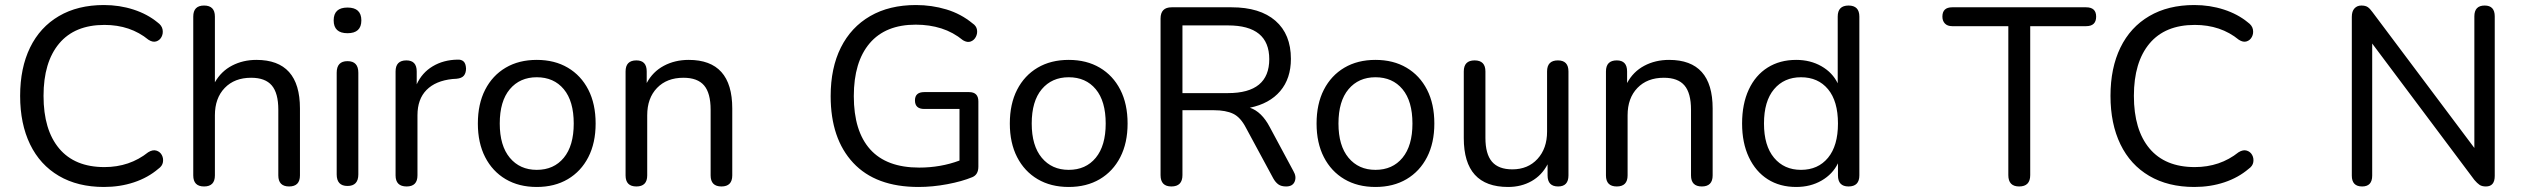

<svg xmlns="http://www.w3.org/2000/svg" viewBox="-20 -734 10020 763"><path d="M393 9Q289 9 214 -35Q139 -79 99.5 -160.5Q60 -242 60 -353Q60 -464 99.5 -545Q139 -626 214 -670Q289 -714 393 -714Q455 -714 510.5 -696Q566 -678 606 -645Q623 -633 626 -617Q629 -601 622 -587.5Q615 -574 601 -569.5Q587 -565 570 -576Q498 -635 395 -635Q277 -635 215 -561Q153 -487 153 -353Q153 -218 215 -144Q277 -70 395 -70Q495 -70 569 -129Q587 -140 601.5 -135.5Q616 -131 623 -118Q630 -105 627.5 -89.5Q625 -74 609 -63Q568 -28 512.5 -9.5Q457 9 393 9Z M791 7Q748 7 748 -37V-668Q748 -712 791 -712Q834 -712 834 -668V-407Q859 -451 902.5 -473.5Q946 -496 999 -496Q1172 -496 1172 -303V-37Q1172 7 1129 7Q1086 7 1086 -37V-298Q1086 -364 1060 -394.5Q1034 -425 978 -425Q912 -425 873 -384.5Q834 -344 834 -276V-37Q834 7 791 7Z M1361 5Q1318 5 1318 -41V-445Q1318 -491 1361 -491Q1404 -491 1404 -445V-41Q1404 5 1361 5ZM1361 -602Q1306 -602 1306 -653Q1306 -704 1361 -704Q1416 -704 1416 -653Q1416 -602 1361 -602Z M1596 7Q1552 7 1552 -37V-450Q1552 -494 1595 -494Q1636 -494 1636 -450V-399Q1657 -445 1699.5 -470.5Q1742 -496 1798 -497Q1813 -498 1822 -490Q1831 -482 1832 -462Q1832 -444 1823.5 -433.5Q1815 -423 1794 -421L1778 -420Q1711 -413 1675 -376.5Q1639 -340 1639 -276V-37Q1639 7 1596 7Z M2113 9Q2042 9 1989.5 -22Q1937 -53 1908 -109.5Q1879 -166 1879 -243Q1879 -321 1908 -377.5Q1937 -434 1989.5 -465Q2042 -496 2113 -496Q2184 -496 2236.5 -465Q2289 -434 2318 -377.5Q2347 -321 2347 -243Q2347 -166 2318 -109.5Q2289 -53 2236.5 -22Q2184 9 2113 9ZM2113 -59Q2181 -59 2220.5 -107Q2260 -155 2260 -243Q2260 -332 2220.5 -379.5Q2181 -427 2113 -427Q2046 -427 2006 -379.5Q1966 -332 1966 -243Q1966 -155 2006 -107Q2046 -59 2113 -59Z M2509 7Q2466 7 2466 -37V-450Q2466 -494 2509 -494Q2550 -494 2550 -450V-404Q2574 -449 2618 -472.5Q2662 -496 2717 -496Q2890 -496 2890 -303V-37Q2890 7 2847 7Q2804 7 2804 -37V-298Q2804 -364 2778 -394.5Q2752 -425 2696 -425Q2630 -425 2591 -384.5Q2552 -344 2552 -276V-37Q2552 7 2509 7Z M3630 9Q3460 9 3370.5 -87Q3281 -183 3281 -352Q3281 -464 3321.5 -545Q3362 -626 3438 -670Q3514 -714 3620 -714Q3683 -714 3741 -696.5Q3799 -679 3845 -641Q3860 -631 3862.5 -616Q3865 -601 3858 -587.5Q3851 -574 3837.5 -569Q3824 -564 3807 -574Q3768 -606 3721 -621Q3674 -636 3619 -636Q3499 -636 3436 -562Q3373 -488 3373 -352Q3373 -213 3438 -140.5Q3503 -68 3633 -68Q3718 -68 3793 -96V-301H3653Q3616 -301 3616 -335Q3616 -368 3653 -368H3831Q3868 -368 3868 -331V-72Q3868 -40 3844 -30Q3803 -13 3744.5 -2Q3686 9 3630 9Z M4227 9Q4156 9 4103.5 -22Q4051 -53 4022 -109.5Q3993 -166 3993 -243Q3993 -321 4022 -377.5Q4051 -434 4103.5 -465Q4156 -496 4227 -496Q4298 -496 4350.5 -465Q4403 -434 4432 -377.5Q4461 -321 4461 -243Q4461 -166 4432 -109.5Q4403 -53 4350.5 -22Q4298 9 4227 9ZM4227 -59Q4295 -59 4334.5 -107Q4374 -155 4374 -243Q4374 -332 4334.5 -379.5Q4295 -427 4227 -427Q4160 -427 4120 -379.5Q4080 -332 4080 -243Q4080 -155 4120 -107Q4160 -59 4227 -59Z M4679 -364H4860Q5024 -364 5024 -499Q5024 -633 4860 -633H4679ZM4635 7Q4592 7 4592 -38V-660Q4592 -705 4636 -705H4874Q4987 -705 5048.5 -651.5Q5110 -598 5110 -500Q5110 -422 5067.5 -372Q5025 -322 4947 -306Q4994 -290 5026 -229L5120 -54Q5133 -32 5125 -12.5Q5117 7 5091 7Q5072 7 5060.5 -1Q5049 -9 5040 -25L4932 -225Q4910 -268 4880.5 -282Q4851 -296 4804 -296H4679V-38Q4679 7 4635 7Z M5446 9Q5375 9 5322.5 -22Q5270 -53 5241 -109.5Q5212 -166 5212 -243Q5212 -321 5241 -377.5Q5270 -434 5322.5 -465Q5375 -496 5446 -496Q5517 -496 5569.5 -465Q5622 -434 5651 -377.5Q5680 -321 5680 -243Q5680 -166 5651 -109.5Q5622 -53 5569.5 -22Q5517 9 5446 9ZM5446 -59Q5514 -59 5553.5 -107Q5593 -155 5593 -243Q5593 -332 5553.5 -379.5Q5514 -427 5446 -427Q5379 -427 5339 -379.5Q5299 -332 5299 -243Q5299 -155 5339 -107Q5379 -59 5446 -59Z M5973 9Q5797 9 5797 -185V-450Q5797 -494 5840 -494Q5883 -494 5883 -450V-186Q5883 -122 5909 -91.5Q5935 -61 5990 -61Q6052 -61 6090 -102.5Q6128 -144 6128 -211V-450Q6128 -494 6171 -494Q6213 -494 6213 -450V-37Q6213 7 6172 7Q6130 7 6130 -37V-81Q6107 -37 6066 -14Q6025 9 5973 9Z M6405 7Q6362 7 6362 -37V-450Q6362 -494 6405 -494Q6446 -494 6446 -450V-404Q6470 -449 6514 -472.5Q6558 -496 6613 -496Q6786 -496 6786 -303V-37Q6786 7 6743 7Q6700 7 6700 -37V-298Q6700 -364 6674 -394.5Q6648 -425 6592 -425Q6526 -425 6487 -384.5Q6448 -344 6448 -276V-37Q6448 7 6405 7Z M7137 -59Q7205 -59 7244.5 -107Q7284 -155 7284 -243Q7284 -332 7244.5 -379.5Q7205 -427 7137 -427Q7070 -427 7030 -379.5Q6990 -332 6990 -243Q6990 -155 7030 -107Q7070 -59 7137 -59ZM7118 9Q7053 9 7005 -21.5Q6957 -52 6930 -109Q6903 -166 6903 -243Q6903 -321 6929.5 -378Q6956 -435 7004.5 -465.5Q7053 -496 7118 -496Q7174 -496 7218 -471Q7262 -446 7283 -403V-668Q7283 -712 7326 -712Q7369 -712 7369 -668V-37Q7369 7 7326 7Q7284 7 7284 -37V-85Q7263 -42 7219 -16.5Q7175 9 7118 9Z M8004 7Q7961 7 7961 -38V-630H7738Q7719 -630 7709 -640.5Q7699 -651 7699 -668Q7699 -705 7738 -705H8270Q8310 -705 8310 -668Q8310 -630 8270 -630H8048V-38Q8048 7 8004 7Z M8700 9Q8596 9 8521 -35Q8446 -79 8406.5 -160.5Q8367 -242 8367 -353Q8367 -464 8406.5 -545Q8446 -626 8521 -670Q8596 -714 8700 -714Q8762 -714 8817.5 -696Q8873 -678 8913 -645Q8930 -633 8933 -617Q8936 -601 8929 -587.5Q8922 -574 8908 -569.5Q8894 -565 8877 -576Q8805 -635 8702 -635Q8584 -635 8522 -561Q8460 -487 8460 -353Q8460 -218 8522 -144Q8584 -70 8702 -70Q8802 -70 8876 -129Q8894 -140 8908.5 -135.5Q8923 -131 8930 -118Q8937 -105 8934.5 -89.5Q8932 -74 8916 -63Q8875 -28 8819.5 -9.5Q8764 9 8700 9Z M9367 7Q9326 7 9326 -36V-667Q9326 -689 9336.5 -700.5Q9347 -712 9364 -712Q9380 -712 9389 -706Q9398 -700 9408 -686L9813 -146V-669Q9813 -712 9854 -712Q9894 -712 9894 -669V-35Q9894 7 9859 7Q9843 7 9833.5 0.5Q9824 -6 9813 -19L9407 -561V-36Q9407 7 9367 7Z"/></svg>

Font: Chiron GoRound TC N
Style: Regular
Weight: 350
Designer: Ryoko NISHIZUKA 西塚涼子 (kana, bopomofo & ideographs); Paul D. Hunt (Latin, Greek & Cyrillic); Sandoll Communications 산돌커뮤니
Foundry: Adobe
Version: Version 1.000;hotconv 1.1.1;makeotfexe 2.6.0